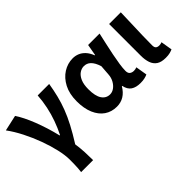

<svg xmlns="http://www.w3.org/2000/svg" viewBox="-71 -1047 1720 1720"><g transform="rotate(-45 789.0 -186.5)"><path d="M213 201.1Q216.3 176.7 217.6 156.7Q218.9 136.8 219.6 112.3Q220.4 87.7 220.4 51.5Q220.4 -6.2 202.9 -82.5Q185.3 -158.7 155 -241Q124.7 -323.2 85.1 -401.1Q45.5 -479 0.5 -540L150.5 -573.5Q171.2 -542.9 193.3 -498.8Q215.4 -454.6 236.4 -401Q257.4 -347.4 276.1 -288Q294.7 -228.7 309.2 -167.3H314.2Q344.8 -228.5 367.6 -292Q390.4 -355.5 404.6 -422.6Q418.9 -489.7 423.5 -559.8H569Q557.4 -488.9 541.7 -425.8Q526 -362.7 501.9 -299.6Q477.9 -236.4 441.2 -166.5Q404.5 -96.5 351.3 -12Q359.4 40 362.2 96.7Q365 153.3 365 201.1Z M854.9 13.8Q788.6 13.8 738.7 -20.3Q688.9 -54.4 661 -119.5Q633.2 -184.6 633.2 -275.5Q633.2 -369.3 667.9 -435.9Q702.6 -502.4 759 -538Q815.4 -573.5 880.1 -573.5Q913 -573.5 942.6 -561.4Q972.3 -549.3 997.2 -522.7Q1022.1 -496.1 1039 -452.4H1043.3L1062.5 -559.8H1207.5Q1196.5 -509.8 1183.9 -453.7Q1171.4 -397.7 1160.3 -342.8Q1149.2 -287.8 1142.1 -240.2Q1134.9 -192.5 1134.9 -159.3Q1134.9 -130.2 1150.4 -118Q1165.9 -105.8 1189.5 -105.8Q1197.9 -105.8 1207.6 -107.5Q1217.3 -109.2 1226.7 -113L1244.8 -4.2Q1230.6 2.9 1208.1 8.3Q1185.5 13.8 1154.5 13.8Q1098.1 13.8 1064.2 -9Q1030.4 -31.8 1019.5 -84.8H1015Q956.6 13.8 854.9 13.8ZM889.1 -107.4Q917.5 -107.4 942.6 -125.5Q967.7 -143.6 984.9 -174.4Q1002.2 -205.2 1004.6 -242.3L1012 -341.3Q1002.9 -371.4 991 -392.9Q979 -414.3 965.1 -427.7Q951.1 -441.2 934.9 -447.2Q918.6 -453.2 901 -453.2Q871.5 -453.2 844.3 -434.5Q817.2 -415.8 800.4 -377Q783.5 -338.2 783.5 -277.1Q783.5 -191 812 -149.2Q840.4 -107.4 889.1 -107.4Z M1473.5 13.8Q1417.8 13.8 1386.4 -7.5Q1355 -28.7 1341.6 -67.7Q1328.3 -106.6 1328.3 -158.8V-559.8H1476.6Q1475 -491.7 1472.1 -417.3Q1469.1 -342.9 1467.5 -274Q1465.8 -205.1 1465.8 -152.6Q1465.8 -126.6 1477.1 -116.2Q1488.5 -105.8 1510.8 -105.8Q1518 -105.8 1527.3 -107.3Q1536.5 -108.8 1544.9 -112.6L1562.9 -3.8Q1546.5 3.3 1526.4 8.5Q1506.2 13.8 1473.5 13.8Z"/></g></svg>

Font: Shanggu Sans SC VF
Style: Regular
Weight: 250
Designer: GuiWonder
Version: Version 1.021